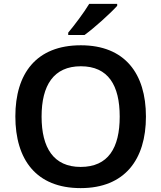

<svg xmlns="http://www.w3.org/2000/svg" viewBox="-20 -958 830 988"><path d="M583 -928V-938H439C412 -893 362 -827 331 -790V-778H415C464 -813 550 -891 583 -928ZM731 -358C731 -580 622 -725 396 -725C166 -725 59 -579 59 -359C59 -137 166 10 395 10C622 10 731 -137 731 -358ZM194 -358C194 -519 256 -617 396 -617C537 -617 596 -519 596 -358C596 -197 537 -99 395 -99C256 -99 194 -197 194 -358Z"/></svg>

Font: Noto Sans Vithkuqi SemiBold
Style: Regular
Weight: 600
Version: Version 1.001